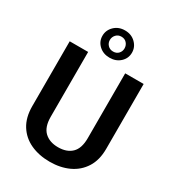

<svg xmlns="http://www.w3.org/2000/svg" viewBox="-222 -1073 1101 1210"><g transform="rotate(30 328.5 -467.5)"><path d="M463.4 -710.9H597.7V-238.8Q597.7 -157.2 562.5 -101.8Q527.3 -46.4 466.8 -18.3Q406.2 9.8 329.1 9.8Q251 9.8 189.9 -18.3Q128.9 -46.4 94.2 -101.8Q59.6 -157.2 59.6 -238.8V-710.9H193.8V-238.8Q193.8 -164.6 230.5 -130.1Q267.1 -95.7 329.1 -95.7Q392.1 -95.7 427.7 -130.1Q463.4 -164.6 463.4 -238.8ZM220.7 -844.7Q220.7 -885.7 251.2 -915.3Q281.7 -944.8 328.1 -944.8Q374.5 -944.8 405 -915.3Q435.5 -885.7 435.5 -844.7Q435.5 -803.2 405 -774.9Q374.5 -746.6 328.1 -746.6Q281.7 -746.6 251.2 -774.9Q220.7 -803.2 220.7 -844.7ZM274.4 -844.7Q274.4 -823.2 289.3 -807.4Q304.2 -791.5 328.1 -791.5Q352.5 -791.5 366.9 -807.1Q381.3 -822.8 381.3 -844.7Q381.3 -866.7 366.9 -883.1Q352.5 -899.4 328.1 -899.4Q304.2 -899.4 289.3 -883.1Q274.4 -866.7 274.4 -844.7Z"/></g></svg>

Font: Vazirmatn RD UI SemiBold
Style: Regular
Weight: 600
Designer: Saber Rastikerdar
Foundry: Saber Rastikerdar
Version: Version 33.003